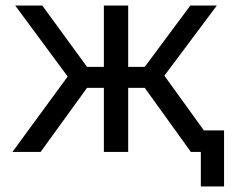

<svg xmlns="http://www.w3.org/2000/svg" viewBox="-20 -550 856 695"><path d="M791 125V-78H718L575 -276L765 -530H669L504 -308H444V-530H356V-308H295L133 -530H35L225 -273L25 0H127L295 -232H356V0H444V-232H504L671 0H707V125Z"/></svg>

Font: Golos Text VF
Style: Regular
Weight: 400
Designer: A.Korolkova, Vitaly Kuzmin
Foundry: ParaType Ltd
Version: Version 2.005